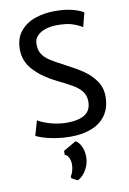

<svg xmlns="http://www.w3.org/2000/svg" viewBox="-108 -815 774 1152"><g transform="rotate(-10 279.0 -239.0)"><path d="M232.9 240.7Q240.7 231.4 246.3 211.9Q252 192.4 252 169.9Q252 149.9 242.7 131.1Q233.4 112.3 219.2 109.4V85L296.4 40Q315.9 49.3 329.8 77.1Q343.8 105 343.8 143.6Q343.8 175.3 332 202.4Q320.3 229.5 303.2 247.8Q286.1 266.1 269.5 273.4L232.9 253.4ZM90.8 -124Q120.6 -105.5 169.4 -92Q218.3 -78.6 266.1 -78.6Q338.4 -78.6 376.2 -103.5Q414.1 -128.4 414.1 -181.6Q414.1 -216.8 395.8 -241.7Q377.4 -266.6 345.2 -286.1Q313 -305.7 249.5 -336.4Q168 -376 115.7 -431.2Q63.5 -486.3 63.5 -560.1Q63.5 -627.4 98.6 -670.2Q133.8 -712.9 189.5 -731.9Q245.1 -751 310.5 -751Q371.6 -751 415.5 -739.5Q459.5 -728 483.4 -712.4L461.4 -626.5Q429.7 -645.5 396.5 -655.5Q363.3 -665.5 309.1 -665.5Q272 -665.5 239.7 -655.8Q207.5 -646 187.5 -625.5Q167.5 -605 167.5 -574.7Q167.5 -539.1 181.6 -515.4Q195.8 -491.7 225.3 -471.9Q254.9 -452.1 315.4 -420.9Q377.9 -388.7 420.2 -360.1Q462.4 -331.5 491.7 -290Q521 -248.5 521 -194.3Q521 -127.4 490 -82Q459 -36.6 403.3 -14.4Q347.7 7.8 273.4 7.8Q227.5 7.8 184.8 1Q142.1 -5.9 110.6 -15.6Q79.1 -25.4 64.9 -34.7Z"/></g></svg>

Font: Merriweather Sans
Style: Regular
Weight: 400
Designer: Eben Sorkin
Foundry: Eben Sorkin
Version: Version 1.006; ttfautohint (v1.4.1) -l 6 -r 50 -G 0 -x 11 -H